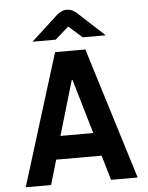

<svg xmlns="http://www.w3.org/2000/svg" viewBox="-59 -924 749 971"><g transform="rotate(-5 316.0 -438.0)"><path d="M31.9 0 239.3 -668H392.9L600.1 0H464.9L428.2 -125.8H197.6L160.6 0ZM229.4 -243.4H396.1L314.9 -519.9H310.9ZM130.2 -730.4 267.3 -856.2Q277.5 -864.8 290 -870.6Q302.4 -876.4 316.2 -876.4Q330.6 -876.4 343 -870.6Q355.5 -864.8 365.5 -856.2L501.8 -730.4H385L316.6 -791.2L247.8 -730.4Z"/></g></svg>

Font: Atkinson Hyperlegible Mono ExtraLight
Style: Regular
Weight: 200
Monospace: yes
Designer: Elliott Scott, Megan Eiswerth, Linus Boman, Theodore Petrosky, Letters from Sweden
Foundry: Applied Design Works, Letters from Sweden
Version: Version 2.001